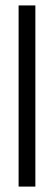

<svg xmlns="http://www.w3.org/2000/svg" viewBox="-20 -690 200 710"><path d="M110.8 0H48.8V-669.9H110.8Z"/></svg>

Font: SengPathom
Style: Regular
Weight: 400
Designer: John M. Durdin
Foundry: Lao Script for Windows
Version: Version 1.300